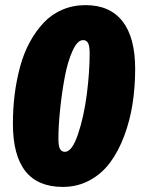

<svg xmlns="http://www.w3.org/2000/svg" viewBox="-20 -716 563 756"><path d="M316.9 -695.8Q267.1 -695.8 224.9 -677.5Q182.6 -659.2 151.9 -626.5Q121.1 -593.8 97.4 -550.3Q73.7 -506.8 59.3 -453.9Q44.9 -400.9 37.8 -344.7Q30.8 -288.6 30.8 -229Q30.8 20 227.1 20Q285.2 20 333.3 -6.1Q381.3 -32.2 414.1 -76.7Q446.8 -121.1 469.2 -181.2Q491.7 -241.2 502 -307.4Q512.2 -373.5 512.2 -444.8Q512.2 -568.4 462.4 -632.1Q412.6 -695.8 316.9 -695.8ZM307.1 -558.1Q320.3 -558.1 326.7 -546.6Q333 -535.2 333 -505.9Q333 -432.1 321.8 -344.5Q310.5 -256.8 287.1 -187.5Q263.7 -118.2 235.8 -118.2Q222.7 -118.2 216.3 -129.4Q210 -140.6 210 -169.9Q210 -219.7 216.6 -283.9Q223.1 -348.1 234.6 -410.4Q246.1 -472.7 265.4 -515.4Q284.7 -558.1 307.1 -558.1Z"/></svg>

Font: Fira Sans Compressed Heavy
Style: Italic
Weight: 900
Width: 3
Italic angle: -8°
Designer: Carrois Corporate & Edenspiekermann AG
Foundry: Carrois Corporate GbR & Edenspiekermann AG
Version: Version 4.203;PS 004.203;hotconv 1.0.88;makeotf.lib2.5.64775